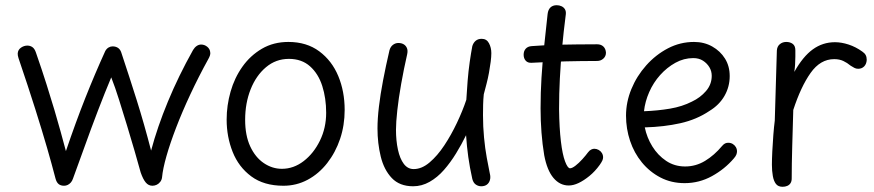

<svg xmlns="http://www.w3.org/2000/svg" viewBox="-20 -704 3354 737"><path d="M51 -481Q49 -487 48.5 -491Q48 -495 48 -499Q49 -513 60.5 -521Q72 -529 85 -529Q96 -529 104.5 -523Q113 -517 118 -502Q142 -433 159 -379Q176 -325 189 -281.5Q202 -238 212.5 -199.5Q223 -161 233 -124Q271 -236 307.5 -328Q344 -420 384 -508Q389 -517 396.5 -521.5Q404 -526 412 -526Q425 -526 434 -519.5Q443 -513 447 -498Q477 -408 505 -319Q533 -230 560 -126Q584 -216 624.5 -314Q665 -412 721 -512Q727 -522 735 -527.5Q743 -533 752 -533Q765 -533 775.5 -524.5Q786 -516 787 -503Q788 -498 786 -491.5Q784 -485 780 -478Q742 -409 710.5 -341.5Q679 -274 656 -214Q633 -154 619 -105Q605 -56 602 -23Q601 -14 595.5 -6.5Q590 1 582 5Q574 9 565 9Q550 9 539.5 -3.5Q529 -16 520 -42Q510 -78 496.5 -125Q483 -172 467.5 -222.5Q452 -273 437 -321Q422 -369 407 -407Q383 -350 356 -279.5Q329 -209 304.5 -140.5Q280 -72 260 -18Q257 -9 251.5 -3Q246 3 239.5 6Q233 9 226 9Q213 9 205 2.5Q197 -4 193 -19Q179 -73 160.5 -137Q142 -201 115.5 -285Q89 -369 51 -481Z M850 -245Q850 -299 865 -352Q880 -405 910.5 -448Q941 -491 985.5 -517Q1030 -543 1087 -543Q1157 -543 1205.5 -507Q1254 -471 1278.5 -412Q1303 -353 1303 -282Q1303 -223 1285.5 -171Q1268 -119 1236 -78Q1204 -37 1161 -14Q1118 9 1068 9Q993 9 944.5 -27Q896 -63 873 -121Q850 -179 850 -245ZM921 -244Q921 -184 940.5 -142Q960 -100 992.5 -78Q1025 -56 1062 -56Q1107 -56 1145.5 -85.5Q1184 -115 1208 -164Q1232 -213 1232 -271Q1232 -327 1217 -374Q1202 -421 1170 -449.5Q1138 -478 1089 -478Q1039 -478 1001 -446Q963 -414 942 -361Q921 -308 921 -244Z M1475 -511Q1479 -525 1488.5 -532Q1498 -539 1509 -539Q1521 -539 1529.5 -534Q1538 -529 1542 -519.5Q1546 -510 1543 -496Q1530 -439 1520 -382.5Q1510 -326 1505 -280Q1500 -234 1500 -206Q1500 -164 1507.5 -129.5Q1515 -95 1530 -75Q1545 -55 1568 -55Q1599 -55 1629 -80.5Q1659 -106 1685.5 -146Q1712 -186 1734 -232.5Q1756 -279 1770 -321Q1772 -356 1775 -393.5Q1778 -431 1783 -466Q1788 -501 1793 -527Q1797 -540 1806 -547.5Q1815 -555 1829 -555Q1848 -555 1857 -538Q1866 -521 1866 -500Q1866 -486 1863.5 -466.5Q1861 -447 1857 -425Q1853 -403 1847.5 -382Q1842 -361 1837 -342Q1835 -323 1834.5 -302Q1834 -281 1834 -262Q1834 -218 1838 -176Q1842 -134 1848.5 -98.5Q1855 -63 1860 -39Q1864 -24 1860.5 -12.5Q1857 -1 1848.5 5Q1840 11 1827 11Q1816 11 1806.5 4.5Q1797 -2 1793 -17Q1783 -62 1777.5 -101.5Q1772 -141 1769 -185Q1752 -150 1730.5 -115Q1709 -80 1684 -51.5Q1659 -23 1629 -6Q1599 11 1566 11Q1514 11 1484 -20.5Q1454 -52 1441.5 -103Q1429 -154 1429 -211Q1429 -248 1434.5 -294.5Q1440 -341 1450.5 -396Q1461 -451 1475 -511Z M2082 -650Q2084 -667 2093 -675.5Q2102 -684 2117 -684Q2127 -684 2135.5 -680Q2144 -676 2148.5 -668.5Q2153 -661 2152 -650Q2143 -580 2137.5 -519.5Q2132 -459 2129 -402Q2126 -345 2126 -285Q2127 -212 2133 -161.5Q2139 -111 2149 -84.5Q2159 -58 2168 -58Q2176 -58 2189 -68Q2202 -78 2215.5 -93Q2229 -108 2237 -119Q2243 -127 2249.5 -130Q2256 -133 2261 -133Q2270 -133 2278 -128.5Q2286 -124 2290.5 -116.5Q2295 -109 2295 -100Q2295 -94 2292 -87.5Q2289 -81 2282 -71Q2264 -46 2242.5 -28.5Q2221 -11 2201 -1.5Q2181 8 2163 8Q2129 8 2104.5 -21Q2080 -50 2069 -108Q2062 -150 2058.5 -195.5Q2055 -241 2055 -288Q2055 -349 2058.5 -405Q2062 -461 2068 -520Q2074 -579 2082 -650ZM2021 -463Q2006 -462 1998 -471Q1990 -480 1990 -494Q1990 -508 1998 -517Q2006 -526 2021 -527Q2049 -529 2076 -530.5Q2103 -532 2132 -532.5Q2161 -533 2195 -533.5Q2229 -534 2272 -534Q2287 -534 2296 -525.5Q2305 -517 2306 -502Q2306 -488 2296 -479Q2286 -470 2272 -470Q2236 -470 2208 -469.5Q2180 -469 2153.5 -468.5Q2127 -468 2095.5 -466.5Q2064 -465 2021 -463Z M2608 -1Q2557 -1 2515.5 -22.5Q2474 -44 2444 -80.5Q2414 -117 2398.5 -163.5Q2383 -210 2383 -260Q2383 -312 2403.5 -362Q2424 -412 2460.5 -453Q2497 -494 2544 -518.5Q2591 -543 2644 -543Q2683 -543 2714 -525.5Q2745 -508 2763 -479Q2781 -450 2781 -412Q2781 -371 2761 -336Q2741 -301 2703 -278Q2654 -245 2591.5 -231Q2529 -217 2455 -215Q2463 -176 2484 -142Q2505 -108 2537 -86.5Q2569 -65 2610 -65Q2651 -65 2686.5 -86.5Q2722 -108 2752 -144Q2758 -151 2763.5 -153.5Q2769 -156 2775 -156Q2785 -156 2792.5 -151.5Q2800 -147 2804.5 -139.5Q2809 -132 2809 -123Q2809 -117 2806.5 -110.5Q2804 -104 2797 -96Q2762 -55 2713 -28Q2664 -1 2608 -1ZM2452 -277Q2505 -279 2552 -287Q2599 -295 2636 -314Q2668 -329 2690 -354.5Q2712 -380 2712 -413Q2712 -431 2703 -446Q2694 -461 2678.5 -471Q2663 -481 2641 -481Q2605 -481 2572.5 -463Q2540 -445 2514 -416Q2488 -387 2472 -350.5Q2456 -314 2452 -277Z M2962 -510Q2963 -526 2973.5 -534.5Q2984 -543 2998 -543Q3013 -543 3023 -535.5Q3033 -528 3033 -511Q3033 -502 3033 -487Q3033 -472 3032 -456.5Q3031 -441 3029 -428Q3062 -487 3100 -514.5Q3138 -542 3185 -542Q3210 -542 3237.5 -533Q3265 -524 3290 -506Q3299 -500 3303 -492.5Q3307 -485 3307 -474Q3306 -458 3297 -449Q3288 -440 3274 -440Q3266 -440 3259.5 -443.5Q3253 -447 3245 -452Q3232 -463 3217 -470Q3202 -477 3182 -477Q3129 -477 3091.5 -424Q3054 -371 3025 -282Q3024 -247 3023 -212Q3022 -177 3021 -142.5Q3020 -108 3019.5 -76.5Q3019 -45 3019 -19Q3019 -8 3014.5 -1Q3010 6 3002 9.5Q2994 13 2984 13Q2967 13 2958.5 2Q2950 -9 2946.5 -28.5Q2943 -48 2943 -72Q2943 -92 2944.5 -123Q2946 -154 2948.5 -186Q2951 -218 2954 -241Z"/></svg>

Font: Playpen Sans Light
Style: Regular
Weight: 300
Designer: Laura Meseguer, Veronika Burian, José Scaglione
Foundry: TypeTogether
Version: Version 1.001